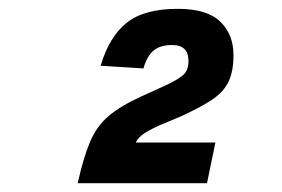

<svg xmlns="http://www.w3.org/2000/svg" viewBox="-20 -738 640 435"><path d="M156 -323Q169 -381 184 -416.5Q199 -452 226 -475Q253 -498 299 -519L354 -544Q384 -558 395.5 -568.5Q407 -579 407 -600Q407 -636 370 -636Q343 -636 328 -623.5Q313 -611 305 -583L208 -589Q227 -654 266.5 -686Q306 -718 383 -718Q449 -718 479 -689Q509 -660 509 -613Q509 -577 498 -553.5Q487 -530 461 -512.5Q435 -495 389 -474L339 -453Q311 -440 300.5 -431Q290 -422 288 -415H468L449 -323Z"/></svg>

Font: Geist Mono ExtraBold
Style: Italic
Weight: 800
Italic angle: -12°
Monospace: yes
Designer: Basement.studio, Andrés Briganti, Mateo Zaragoza
Foundry: Basement.studio, Vercel, Andrés Briganti, Guido Ferreyra, Mateo Zaragoza
Version: Version 1.500; ttfautohint (v1.8.4.7-5d5b)